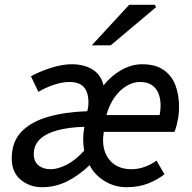

<svg xmlns="http://www.w3.org/2000/svg" viewBox="-20 -769 799 801"><path d="M156 12Q104 12 66.5 -19Q29 -50 29 -108Q29 -178 70 -220Q111 -262 182 -282Q253 -302 344 -305Q347 -316 348 -324.5Q349 -333 349 -341Q349 -384 330 -405.5Q311 -427 269 -427Q241 -427 207 -416Q173 -405 140 -386L109 -451Q146 -471 193 -486Q240 -501 279 -501Q330 -501 365.5 -479.5Q401 -458 412 -413Q445 -454 487.5 -477.5Q530 -501 573 -501Q629 -501 663 -477Q697 -453 712 -413Q727 -373 727 -322Q727 -301 724 -282Q721 -263 717 -247Q713 -231 708 -219H413Q405 -169 418.5 -134Q432 -99 460.5 -81Q489 -63 527 -63Q557 -63 584 -73Q611 -83 633 -99L666 -42Q637 -19 597.5 -3.5Q558 12 509 12Q457 12 415 -14.5Q373 -41 354 -80Q308 -36 259 -12Q210 12 156 12ZM192 -63Q220 -63 256.5 -81Q293 -99 331 -140Q327 -168 327 -189.5Q327 -211 332 -240Q265 -238 218 -225Q171 -212 146 -187.5Q121 -163 121 -127Q121 -95 140.5 -79Q160 -63 192 -63ZM424 -289H646Q648 -298 649 -308.5Q650 -319 650 -329Q650 -355 642 -377Q634 -399 615 -413Q596 -427 563 -427Q536 -427 508 -410.5Q480 -394 458 -363Q436 -332 424 -289ZM363 -580 519 -749H626L631 -739L442 -580Z"/></svg>

Font: Source Sans 3 Medium
Style: Italic
Weight: 500
Italic angle: -11°
Designer: Paul D. Hunt
Foundry: Adobe
Version: Version 3.052;hotconv 1.1.0;makeotfexe 2.6.0